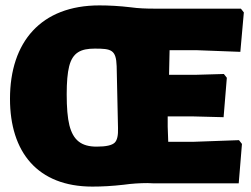

<svg xmlns="http://www.w3.org/2000/svg" viewBox="-20 -679 929 711"><path d="M464 -652C422 -657 383 -659 348 -659C132 -659 17 -524 17 -313C17 -116 119 12 322 12C357 12 396 10 439 5C467 1 498 -1 526 -1C535 -1 543 0 550 0H864L876 -146L865 -160L699 -154H603L601 -210V-248H692L808 -245L820 -391L809 -405L705 -402H606L608 -493H711L870 -487L883 -633L872 -647H550C522 -647 492 -648 464 -652ZM331 -499C392 -499 410 -495 412 -434L417 -205C418 -178 414 -160 405 -151C395 -141 373 -136 338 -136C281 -136 251 -160 237 -215C230 -243 227 -281 227 -330C227 -375 230 -409 236 -433C249 -485 280 -499 331 -499Z"/></svg>

Font: Luna Sans Black
Style: Regular
Weight: 900
Designer: Juan Pablo del Peral
Foundry: Huerta Tipografica
Version: Version 2.001; ttfautohint (v1.5)